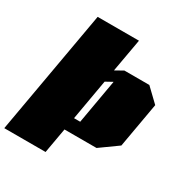

<svg xmlns="http://www.w3.org/2000/svg" viewBox="-207 -895 1183 1240"><g transform="rotate(30 385.0 -275.0)"><path d="M0 187 163 -737H471L427 -490L486 -523H672L770 -429L711 -94L580 0H341L308 187ZM358 -94H404L462 -425L411 -397Z"/></g></svg>

Font: Tomorrow Black
Style: Italic
Weight: 900
Italic angle: -10°
Designer: Tony de Marco, Monica Rizzolli
Foundry: Just in Type
Version: Version 2.002